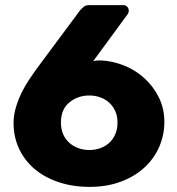

<svg xmlns="http://www.w3.org/2000/svg" viewBox="-20 -720 691 750"><path d="M331 10Q264 10 209 -8.5Q154 -27 115 -60Q76 -93 54.5 -139Q33 -185 33 -240Q33 -271 42.5 -302Q52 -333 65.5 -360Q79 -387 93.5 -408.5Q108 -430 117 -443L293 -680Q298 -685 306 -692.5Q314 -700 329 -700H462Q471 -700 477 -693.5Q483 -687 483 -678Q483 -671 479 -665L344 -481Q350 -483 358 -483.5Q366 -484 374 -484Q419 -482 463.5 -464.5Q508 -447 543 -415.5Q578 -384 600 -340.5Q622 -297 622 -244Q622 -192 601.5 -145.5Q581 -99 543 -64.5Q505 -30 451 -10Q397 10 331 10ZM329 -134Q351 -134 371 -141Q391 -148 406 -161.5Q421 -175 430 -195Q439 -215 439 -241Q439 -267 430 -286.5Q421 -306 406 -319.5Q391 -333 371 -340Q351 -347 329 -347Q284 -347 251 -320Q218 -293 218 -241Q218 -215 227 -195Q236 -175 251.5 -161.5Q267 -148 287 -141Q307 -134 329 -134Z"/></svg>

Font: Fz Rubik
Style: Bold
Weight: 700
Designer: Hubert and Fischer
Foundry: Hubert and Fischer
Version: Vit hóa bi FontZin.com